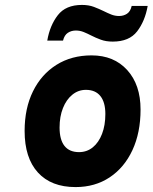

<svg xmlns="http://www.w3.org/2000/svg" viewBox="-20 -748 620 780"><path d="M287 12Q188 12 134 -47.2Q80 -106.5 80 -216Q80 -308 114 -377Q148 -446 209.2 -484.5Q270.5 -523 352 -523Q443 -523 497 -463.2Q551 -403.5 551 -303Q551 -209 518 -138Q485 -67 425.5 -27.5Q366 12 287 12ZM301 -130Q333 -130 357 -149.5Q381 -169 394.5 -204Q408 -239 408 -285Q408 -332.5 387.8 -357.8Q367.5 -383 329 -383Q298 -383 273.8 -363.2Q249.5 -343.5 235.8 -309Q222 -274.5 222 -230Q222 -180.5 242 -155.2Q262 -130 301 -130ZM438 -579Q410.5 -579 389.5 -586.8Q368.5 -594.5 350 -604Q335.5 -611.5 320.2 -617.8Q305 -624 288 -624Q270 -624 255.8 -614.8Q241.5 -605.5 236 -583H172Q182.5 -644.5 214.8 -686.2Q247 -728 313 -728Q340.5 -728 361.5 -720Q382.5 -712 401 -703Q417 -695 432 -689Q447 -683 464 -683Q482 -683 496 -692.2Q510 -701.5 515 -724H580Q569 -662 537 -620.5Q505 -579 438 -579Z"/></svg>

Font: Overpass Black
Style: Italic
Weight: 900
Italic angle: -10°
Designer: Delve Withrington, Dave Bailey, Thomas Jockin
Foundry: Delve Fonts LLC
Version: Version 4.000